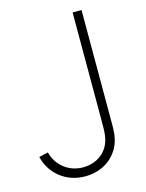

<svg xmlns="http://www.w3.org/2000/svg" viewBox="-112 -789 663 872"><g transform="rotate(-15 219.5 -353.0)"><path d="M179 14C245 14 303 -15 335 -71C360 -115 358 -157 358 -212V-720H316V-212C316 -160 316 -126 298 -93C272 -46 224 -28 181 -28C111 -28 58 -74 43 -135L0 -125C20 -41 92 14 179 14Z"/></g></svg>

Font: Vela Sans ExtLt
Style: Regular
Weight: 200
Designer: Principal design: Mikhail Sharanda - project Manrope.
Design modification: Ravid Balaliev
Foundry: Mikhail Sharanda
Version: Version 1.001